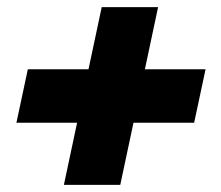

<svg xmlns="http://www.w3.org/2000/svg" viewBox="-20 -550 618 538"><path d="M159 -32 196 -206H26L58 -356H228L265 -530H423L386 -356H556L524 -206H354L317 -32Z"/></svg>

Font: Geist Black
Style: Italic
Weight: 900
Italic angle: -12°
Designer: Basement.studio, Andrés Briganti, Mateo Zaragoza
Foundry: Basement.studio, Vercel, Andrés Briganti, Guido Ferreyra, Mateo Zaragoza
Version: Version 1.500; ttfautohint (v1.8.4.7-5d5b)